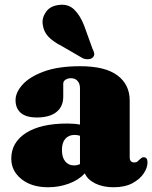

<svg xmlns="http://www.w3.org/2000/svg" viewBox="-20 -775 642 809"><path d="M27.5 -106.5Q27.5 -175 89.5 -214.8Q151.5 -254.5 263.5 -254.5Q294 -254.5 317 -250V-403.5Q317 -422.5 306.8 -434Q296.5 -445.5 279 -445.5Q266 -445.5 256.2 -439.2Q246.5 -433 246.5 -422.5V-368Q246.5 -326 217.8 -303Q189 -280 135.5 -280Q90 -280 67.8 -299.2Q45.5 -318.5 45.5 -353Q45.5 -386 75.5 -419Q105.5 -452 165.8 -474Q226 -496 317.5 -496Q423.5 -496 475 -457.2Q526.5 -418.5 526.5 -351.5V-112.5Q526.5 -90.5 546 -90.5Q554.5 -90.5 559.8 -95Q565 -99.5 569.5 -104Q573 -107.5 576.8 -110Q580.5 -112.5 585.5 -112.5Q601.5 -112.5 601.5 -90.5Q601.5 -68.5 585.5 -44.2Q569.5 -20 537.8 -3Q506 14 459 14Q413.5 14 381 -2.2Q348.5 -18.5 337.5 -44.5Q311.5 -16.5 270 -1.2Q228.5 14 183 14Q113 14 70.2 -20.5Q27.5 -55 27.5 -106.5ZM241 -143.5Q241 -111.5 255 -94.8Q269 -78 292 -78Q304.5 -78 317 -83.5V-203Q306.5 -206.5 294 -206.5Q269.5 -206.5 255.2 -190.2Q241 -174 241 -143.5ZM334 -668.5 370 -569Q375.5 -559 377 -549.8Q378.5 -540.5 370.5 -532.5Q363.5 -526 351.5 -525.5Q339.5 -525 329 -529.5L240 -581Q203 -600 183.5 -620.8Q164 -641.5 160 -672Q156 -699.5 173.8 -724.8Q191.5 -750 227.5 -754Q266.5 -759.5 291.8 -735.5Q317 -711.5 334 -668.5Z"/></svg>

Font: Fraunces 9pt S000 Black
Style: Regular
Weight: 900
Version: Version 1.000; ttfautohint (v1.8.3)